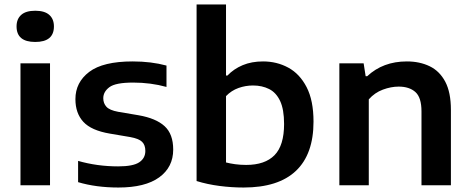

<svg xmlns="http://www.w3.org/2000/svg" viewBox="-20 -828 2101 858"><path d="M71.5 0V-545H203.5V0ZM137.5 -640.5Q54 -640.5 54 -710Q54 -743 74.8 -761.5Q95.5 -780 137.5 -780Q179.5 -780 200.2 -761.5Q221 -743 221 -710Q221 -640.5 137.5 -640.5Z M509 10Q460 10 414.5 4Q369 -2 329 -14V-109Q414.5 -84.5 508 -84.5Q575 -84.5 602.2 -102.8Q629.5 -121 629.5 -153.5Q629.5 -180 615 -194.2Q600.5 -208.5 562 -215.5L470.5 -231Q388 -245 352.5 -283.5Q317 -322 317 -385Q317 -460 378.8 -506.8Q440.5 -553.5 573 -553.5Q655.5 -553.5 724 -535V-439.5Q653.5 -459 575 -459Q496.5 -459 469 -438.5Q441.5 -418 441.5 -389Q441.5 -366.5 455.5 -351Q469.5 -335.5 507.5 -328.5L599 -313Q677 -299.5 715.5 -264.2Q754 -229 754 -159.5Q754 -81 691.5 -35.5Q629 10 509 10Z M1068.5 10Q1015.5 10 961.2 3Q907 -4 858.5 -19V-808H990V-490.5H996.5Q1024.5 -520 1064.5 -536.8Q1104.5 -553.5 1155.5 -553.5Q1217 -553.5 1268.2 -525.8Q1319.5 -498 1350.2 -438.5Q1381 -379 1381 -284.5Q1381 -139 1302.5 -64.5Q1224 10 1068.5 10ZM1080 -91Q1164 -91 1206.8 -134.5Q1249.5 -178 1249.5 -274Q1249.5 -339 1231.8 -376.8Q1214 -414.5 1182.5 -430.2Q1151 -446 1110.5 -446Q1077.5 -446 1045.8 -434.8Q1014 -423.5 990 -398.5V-102Q1007.5 -97.5 1030.8 -94.2Q1054 -91 1080 -91Z M1496.5 0V-545H1605L1614 -487.5H1621Q1691.5 -553.5 1798 -553.5Q1855.5 -553.5 1900 -532Q1944.5 -510.5 1969.8 -462.8Q1995 -415 1995 -337V0H1863.5V-330.5Q1863.5 -392.5 1836.2 -416.8Q1809 -441 1761.5 -441Q1727.5 -441 1691 -427.5Q1654.5 -414 1628 -384V0Z"/></svg>

Font: Encode Sans Semi Expanded SemiBold
Style: Regular
Weight: 600
Width: 6
Designer: Multiple Designers
Foundry: Impallari Type
Version: Version 3.000; ttfautohint (v1.8.3) -l 8 -r 50 -G 200 -x 14 